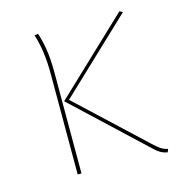

<svg xmlns="http://www.w3.org/2000/svg" viewBox="-85 -600 646 684"><g transform="rotate(-15 238.0 -258.0)"><path d="M426.4 -517 415 -523.1 141.9 -264.4 392.6 -29.4C415.4 -7.7 427.1 2.9 451.3 6.9L455.7 -4.6C434.6 -9 423.7 -18.3 402.1 -38.3L159.9 -264.8ZM114.3 -520.4 100.7 -518.7C113.3 -480.4 121 -433.1 121 -371.7V0H135V-372.4C135 -441.4 126.4 -482.6 114.3 -520.4Z"/></g></svg>

Font: Fira Sans Hair
Style: Regular
Weight: 100
Designer: bBox Type GmbH & Carrois Corporate GbR & Edenspiekermann AG
Foundry: bBox Type GmbH & Carrois Corporate GbR & Edenspiekermann AG
Version: Version 4.300;PS 004.300;hotconv 1.0.88;makeotf.lib2.5.64775